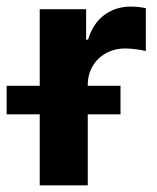

<svg xmlns="http://www.w3.org/2000/svg" viewBox="-63 -558 473 578"><path d="M56.6 -213.9H-43V-299.8H56.6V-530.3H196.3V-438.5H202.1Q216.3 -486.8 250.5 -512.5Q284.7 -538.1 330.1 -538.1Q355 -538.1 376 -533.2V-404.3Q365.2 -407.2 347.2 -409.7Q329.1 -412.1 314.5 -412.1Q282.2 -412.1 256.3 -397.9Q230.5 -383.8 215.8 -358.6Q201.2 -333.5 201.2 -301.8V-299.8H299.8V-213.9H201.2V0H56.6Z"/></svg>

Font: Pretendard
Style: Bold
Weight: 700
Designer: Base glyphs from Inter by Rasmus Andersson; Hangeul glyphs from Noto Sans CJK(Source Han Sans) by Jang Soo-young and Kan
Foundry: Kil Hyung-jin
Version: Version 1.309